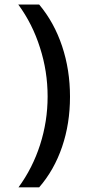

<svg xmlns="http://www.w3.org/2000/svg" viewBox="-20 -711 367 825"><path d="M148.4 -691.4Q212.9 -614.3 246.8 -512.7Q280.8 -411.1 280.8 -295.4Q280.8 -179.7 246.8 -80.1Q212.9 19.5 148.4 93.8H59.6Q120.1 11.2 152.3 -89.1Q184.6 -189.5 184.6 -296.4Q184.6 -404.8 151.9 -505.9Q119.6 -608.4 58.6 -691.4Z"/></svg>

Font: Khula Semibold
Style: Regular
Weight: 600
Designer: Erin McLaughlin, Steve Matteson
Version: Version 1.000;PS 1.0;hotconv 1.0.72;makeotf.lib2.5.5900